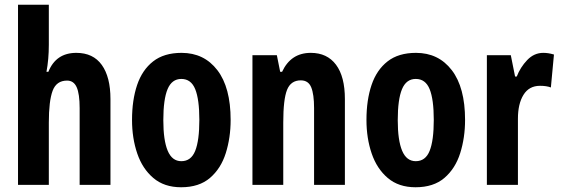

<svg xmlns="http://www.w3.org/2000/svg" viewBox="-20 -780 2365 810"><path d="M186 -591Q186 -530 176 -477H184Q216 -557 302 -557Q373 -557 409.5 -506Q446 -455 446 -362V0H316V-324Q316 -384 303.5 -412Q291 -440 263 -440Q218 -440 202 -397Q186 -354 186 -263V0H56V-760H186Z M953 -274Q953 -199 932.5 -134Q912 -69 866 -29.5Q820 10 744 10Q673 10 627 -29Q581 -68 559 -132.5Q537 -197 537 -274Q537 -358 558.5 -421.5Q580 -485 626 -521Q672 -557 746 -557Q841 -557 897 -484Q953 -411 953 -274ZM669 -273Q669 -188 687.5 -144Q706 -100 745 -100Q786 -100 803.5 -143.5Q821 -187 821 -274Q821 -361 803.5 -404Q786 -447 745 -447Q705 -447 687 -404Q669 -361 669 -273Z M1291 -557Q1360 -557 1397.5 -507Q1435 -457 1435 -362V0H1305V-324Q1305 -382 1293 -411.5Q1281 -441 1249 -441Q1207 -441 1191 -401Q1175 -361 1175 -263V0H1045V-547H1148L1162 -477H1170Q1207 -557 1291 -557Z M1942 -274Q1942 -199 1921.5 -134Q1901 -69 1855 -29.5Q1809 10 1733 10Q1662 10 1616 -29Q1570 -68 1548 -132.5Q1526 -197 1526 -274Q1526 -358 1547.5 -421.5Q1569 -485 1615 -521Q1661 -557 1735 -557Q1830 -557 1886 -484Q1942 -411 1942 -274ZM1658 -273Q1658 -188 1676.5 -144Q1695 -100 1734 -100Q1775 -100 1792.5 -143.5Q1810 -187 1810 -274Q1810 -361 1792.5 -404Q1775 -447 1734 -447Q1694 -447 1676 -404Q1658 -361 1658 -273Z M2272 -557Q2282 -557 2292.5 -555.5Q2303 -554 2317 -550L2304 -411Q2286 -418 2258 -418Q2212 -418 2188.5 -380Q2165 -342 2165 -279V0H2034V-547H2135L2153 -457H2160Q2175 -496 2204 -526.5Q2233 -557 2272 -557Z"/></svg>

Font: Noto Sans Khmer UI ExtraCondensed
Style: Bold
Weight: 700
Width: 2
Designer: Danh Hong and the Monotype Design Team
Foundry: Monotype Imaging Inc.
Version: Version 2.002; ttfautohint (v1.8.4.7-5d5b)